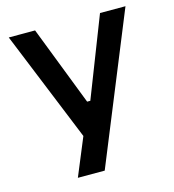

<svg xmlns="http://www.w3.org/2000/svg" viewBox="-105 -586 792 874"><g transform="rotate(-15 291.0 -149.0)"><path d="M566 -498.5H446L300 -124H285L140 -498.5H16L228 22.5L154.5 200H281Z"/></g></svg>

Font: MCL Standard Medium
Style: Regular
Weight: 500
Designer: Květoslav Bartoš
Foundry: Florian Karsten
Version: Version 1.001;Glyphs 3.2.3 (3260)